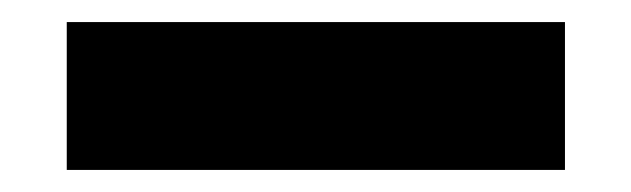

<svg xmlns="http://www.w3.org/2000/svg" viewBox="-20 -20 572 174"><path d="M40.5 134V0H492V134Z"/></svg>

Font: Encode Sans Condensed Condensed ExtraBold
Style: Regular
Weight: 800
Width: 3
Designer: Multiple Designers
Foundry: Impallari Type
Version: Version 3.000; ttfautohint (v1.8.3) -l 8 -r 50 -G 200 -x 14 